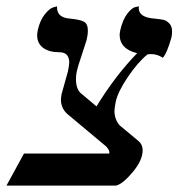

<svg xmlns="http://www.w3.org/2000/svg" viewBox="-49 -579 557 599"><path d="M202.1 -289.1 252 -247.1Q311 -343.3 378.9 -413.1Q323.7 -426.3 324.2 -472.2Q324.2 -475.1 326.2 -484.9Q334 -518.1 348.4 -536.6Q362.8 -555.2 374 -557.1L384.8 -559.1L384.3 -557.1Q383.8 -555.2 383.8 -554.2Q383.8 -524.4 433.1 -521Q452.1 -519 461.2 -517.1Q470.2 -515.1 479 -506.1Q487.8 -497.1 487.8 -481.9Q487.8 -469.7 485.8 -461.9Q471.7 -412.1 459 -398.9Q440.9 -410.2 423.8 -410.2Q416 -410.2 411.1 -409.2Q381.3 -385.3 350.1 -339.1Q318.8 -293 312 -261.2Q308.1 -241.2 308.1 -232.9Q308.1 -207 324.2 -188L381.8 -140.1Q396 -128.9 396 -109.9Q396 -79.1 365 -42Q334 -4.9 313 0H-28.8L25.9 -100.1H292Q293.9 -109.9 282.2 -122.1L160.2 -224.1Q141.1 -242.2 141.1 -268.1Q141.1 -272.9 143.1 -285.2L163.1 -356.9Q167 -377 167 -383.8Q167 -416 136.2 -416Q104 -416 85.4 -429.9Q66.9 -443.8 66.9 -469.2Q66.9 -473.1 68.8 -484.9Q75.7 -515.6 90.8 -534.4Q106 -553.2 117.7 -556.2L128.9 -559.1V-556.2Q128.9 -523.9 168.9 -521Q199.7 -518.1 212.4 -511.5Q225.1 -504.9 225.1 -483.9Q225.1 -469.7 221.2 -454.1Q218.3 -444.3 206.1 -407.7Q193.8 -371.1 190.9 -357.9Q188 -345.7 188 -332Q188 -303.2 202.1 -289.1Z"/></svg>

Font: Linux Libertine
Style: Italic
Weight: 400
Italic angle: -12°
Designer: Philipp H. Poll
Foundry: Philipp H. Poll
Version: Version 5.1.6 ; ttfautohint (v0.9)